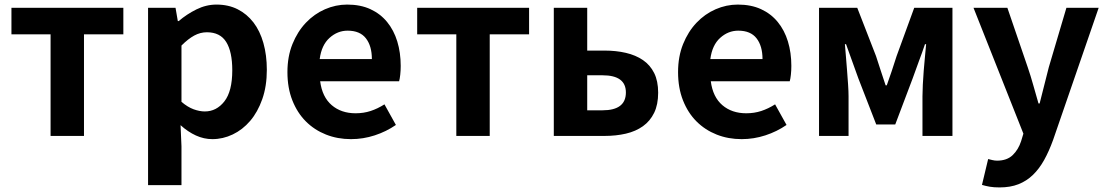

<svg xmlns="http://www.w3.org/2000/svg" viewBox="-20 -594 4834 839"><path d="M201 -444H30V-560H519V-444H347V0H201Z M627 -560H747L757 -502H761Q796 -532 838.5 -553Q881 -574 926 -574Q978 -574 1018.5 -553.5Q1059 -533 1087.5 -496Q1116 -459 1131 -406Q1146 -353 1146 -289Q1146 -217 1126 -160.5Q1106 -104 1073 -65.5Q1040 -27 997 -6.5Q954 14 908 14Q871 14 836 -2Q801 -18 769 -47L773 45V215H627ZM875 -107Q926 -107 960.5 -151Q995 -195 995 -287Q995 -368 968.5 -410.5Q942 -453 884 -453Q855 -453 828.5 -438.5Q802 -424 773 -395V-149Q800 -126 826 -116.5Q852 -107 875 -107Z M1514 14Q1455 14 1404.5 -6Q1354 -26 1316.5 -63.5Q1279 -101 1257.5 -155.5Q1236 -210 1236 -279Q1236 -347 1258 -401.5Q1280 -456 1316.5 -494.5Q1353 -533 1400 -553.5Q1447 -574 1497 -574Q1555 -574 1598.5 -554Q1642 -534 1671.5 -498Q1701 -462 1716 -413Q1731 -364 1731 -306Q1731 -286 1729 -267.5Q1727 -249 1724 -239H1379Q1388 -170 1429.5 -134.5Q1471 -99 1534 -99Q1569 -99 1599.5 -109Q1630 -119 1660 -138L1710 -48Q1668 -19 1617.5 -2.5Q1567 14 1514 14ZM1605 -336Q1605 -393 1579 -426.5Q1553 -460 1499 -460Q1455 -460 1420 -428.5Q1385 -397 1377 -336Z M1974 -444H1803V-560H2292V-444H2120V0H1974Z M2400 -560H2546V-373H2621Q2672 -373 2715 -363Q2758 -353 2789.5 -331.5Q2821 -310 2838.5 -275Q2856 -240 2856 -189Q2856 -137 2838.5 -101Q2821 -65 2789.5 -42.5Q2758 -20 2715 -10Q2672 0 2621 0H2400ZM2613 -112Q2715 -112 2715 -190Q2715 -265 2613 -265H2546V-112Z M3221 14Q3162 14 3111.5 -6Q3061 -26 3023.5 -63.5Q2986 -101 2964.5 -155.5Q2943 -210 2943 -279Q2943 -347 2965 -401.5Q2987 -456 3023.5 -494.5Q3060 -533 3107 -553.5Q3154 -574 3204 -574Q3262 -574 3305.5 -554Q3349 -534 3378.5 -498Q3408 -462 3423 -413Q3438 -364 3438 -306Q3438 -286 3436 -267.5Q3434 -249 3431 -239H3086Q3095 -170 3136.5 -134.5Q3178 -99 3241 -99Q3276 -99 3306.5 -109Q3337 -119 3367 -138L3417 -48Q3375 -19 3324.5 -2.5Q3274 14 3221 14ZM3312 -336Q3312 -393 3286 -426.5Q3260 -460 3206 -460Q3162 -460 3127 -428.5Q3092 -397 3084 -336Z M3559 -560H3726L3808 -349Q3819 -314 3829.5 -283Q3840 -252 3850 -221H3855Q3866 -252 3876.5 -283Q3887 -314 3898 -349L3975 -560H4142V0H4011V-173Q4011 -194 4012.5 -224Q4014 -254 4016.5 -285.5Q4019 -317 4022 -347.5Q4025 -378 4027 -401H4022Q4010 -365 3995 -325.5Q3980 -286 3968 -251L3892 -50H3809L3731 -251Q3719 -286 3704 -326Q3689 -366 3677 -401H3672Q3674 -378 3676.5 -347.5Q3679 -317 3681.5 -285.5Q3684 -254 3686 -224Q3688 -194 3688 -173V0H3559Z M4348 225Q4323 225 4305.5 222Q4288 219 4271 214L4298 101Q4306 103 4316.5 105.5Q4327 108 4337 108Q4380 108 4405 84Q4430 60 4442 23L4452 -10L4234 -560H4382L4471 -300Q4484 -262 4495 -222.5Q4506 -183 4518 -142H4523Q4533 -181 4543 -221Q4553 -261 4563 -300L4640 -560H4781L4582 17Q4564 67 4542.5 105.5Q4521 144 4493.5 170.5Q4466 197 4430.5 211Q4395 225 4348 225Z"/></svg>

Font: SpoqaHanSansJP-Bold
Style: Regular
Weight: 700
Designer: [Source Han Sans]
Ryoko NISHIZUKA  (kana & ideographs); Paul D. Hunt (Latin, Greek & Cyrillic); Wenlong ZHANG  (bopomofo
Foundry: Spoqa (http://bi.spoqa.com)
Version: Version 1.002.20150607